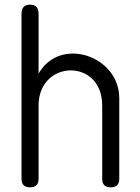

<svg xmlns="http://www.w3.org/2000/svg" viewBox="-20 -801 597 821"><path d="M72 -36C72 -12 84 0 108 0C133 0 145 -12 145 -36V-350C145 -449 214 -500 283 -500C350 -500 417 -451 417 -350V-36C417 -12 429 0 453 0C478 0 490 -12 490 -36V-382C490 -496 389 -572 292 -572C235 -572 179 -546 145 -486V-742C145 -768 133 -781 108 -781C84 -781 72 -768 72 -742Z"/></svg>

Font: Numismatica Pro
Style: Regular
Weight: 400
Designer: Chris Hopkins
Foundry: Edward C. D. Hopkins
Version: Version 2.19D